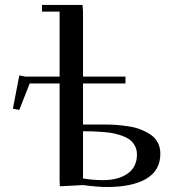

<svg xmlns="http://www.w3.org/2000/svg" viewBox="-20 -749 715 777"><path d="M32.2 -309.1 58.1 -443.8 83 -439H221.2V-702.1H149.9V-729H314L315.9 -702.1V-439H487.8V-411.1H315.9V-245.1H404.8Q429.7 -245.1 451.9 -243.4Q474.1 -241.7 501.2 -237.5Q528.3 -233.4 549.8 -224.9Q571.3 -216.3 589.8 -203.9Q608.4 -191.4 618.7 -171.6Q628.9 -151.9 628.9 -127Q628.9 -59.1 572 -25.6Q515.1 7.8 413.1 7.8Q373.5 7.8 315.9 0L222.2 4.9L221.2 -20V-411.1H100.1L58.1 -304.2ZM315.9 -26.9Q356.4 -20 397 -20Q459 -20 496.6 -46.6Q534.2 -73.2 534.2 -124Q534.2 -142.6 526.6 -157.5Q519 -172.4 507.3 -181.9Q495.6 -191.4 476.6 -198.5Q457.5 -205.6 440.2 -209.2Q422.9 -212.9 398.4 -214.8Q374 -216.8 356.9 -217.3Q339.8 -217.8 315.9 -217.8Z"/></svg>

Font: Dehuti Alt
Style: Bold
Weight: 700
Version: Version 1.2